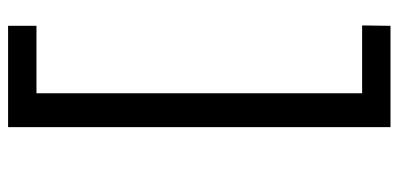

<svg xmlns="http://www.w3.org/2000/svg" viewBox="-282 -530 1010 487"><g transform="rotate(-90 223.5 -286.0)"><path d="M145 199V-771H402V-699H231V127H403L402 199Z"/></g></svg>

Font: Expletus Sans
Style: Regular
Weight: 400
Designer: Jasper de Waard
Foundry: Designtown
Version: Version 7.500